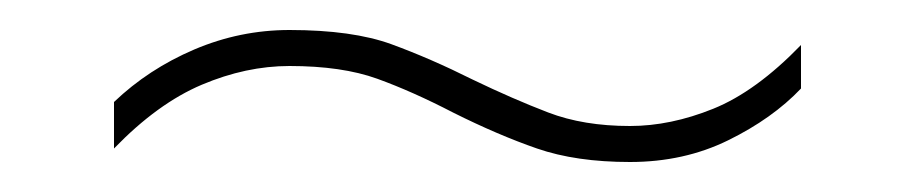

<svg xmlns="http://www.w3.org/2000/svg" viewBox="-20 -417 610 128"><path d="M282 -342Q255 -356 231.5 -364.5Q208 -373 173 -373Q144 -373 114.5 -360.5Q85 -348 56 -318V-349Q79 -371 109.5 -384Q140 -397 173 -397Q215 -397 241 -387.5Q267 -378 295 -364Q322 -351 345.5 -342Q369 -333 400 -333Q427 -333 455.5 -344.5Q484 -356 514 -387V-358Q495 -338 465.5 -323.5Q436 -309 400 -309Q364 -309 338 -318Q312 -327 282 -342Z"/></svg>

Font: Noto Sans Hebrew Thin
Style: Regular
Weight: 250
Designer: Monotype Design Team
Foundry: Monotype Imaging Inc.
Version: Version 2.003